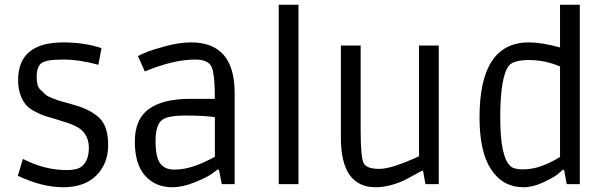

<svg xmlns="http://www.w3.org/2000/svg" viewBox="-20 -773 2544 806"><path d="M393 -501Q314 -523 244 -523Q174 -523 154 -508Q134 -493 134 -450Q134 -412 148.5 -397.5Q163 -383 171 -376Q179 -369 198 -361.5Q217 -354 226 -351Q263 -340 293 -332Q360 -313 397 -278Q434 -243 434 -164.5Q434 -86 384.5 -36.5Q335 13 245 13Q201 13 153.5 1Q106 -11 55 -35L76 -106Q167 -59 260 -59Q305 -59 324 -75Q353 -100 353 -153Q353 -219 292 -246Q268 -257 225 -269.5Q182 -282 166.5 -287Q151 -292 125.5 -305.5Q100 -319 88 -334Q56 -374 56 -437Q56 -595 246 -595Q334 -595 406 -571Z M776 -358H882Q882 -475 864.5 -499Q847 -523 800 -523Q753 -523 700.5 -510.5Q648 -498 588 -473L559 -538Q572 -544 593.5 -553.5Q615 -563 674 -579Q733 -595 782 -595Q965 -595 965 -383V0H911L899 -61H893Q883 -53 865 -40.5Q847 -28 797 -7.5Q747 13 703 13Q632 13 589 -35.5Q546 -84 546 -178.5Q546 -273 605 -315.5Q664 -358 776 -358ZM882 -281Q839 -288 760.5 -288Q682 -288 660 -269Q633 -248 633 -180.5Q633 -113 652.5 -87Q672 -61 711.5 -61Q751 -61 792 -74.5Q833 -88 882 -115Z M1233 0H1150V-753H1233Z M1739 -582H1822V0H1766L1756 -56H1751Q1750 -56 1720.5 -39.5Q1691 -23 1672 -14Q1611 13 1557 13Q1411 13 1411 -195V-582H1494V-224Q1494 -109 1507.5 -86.5Q1521 -64 1572.5 -64Q1624 -64 1739 -117Z M2414 -753V0H2359L2348 -60H2342Q2334 -52 2319 -40Q2304 -28 2260.5 -7.5Q2217 13 2177 13Q2092 13 2042.5 -60.5Q1993 -134 1993 -280Q1993 -595 2200 -595Q2253 -595 2331 -574V-753ZM2331 -494Q2267 -521 2201.5 -521Q2136 -521 2116 -497Q2080 -450 2080 -279.5Q2080 -109 2125 -74Q2138 -62 2175.5 -62Q2213 -62 2250.5 -75Q2288 -88 2331 -114Z"/></svg>

Font: Ruda
Style: Regular
Weight: 400
Designer: Mariela Monsalve, Angelina Sanchez
Foundry: Mariela Monsalve, Angelina Sanchez
Version: Version 1.002